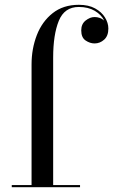

<svg xmlns="http://www.w3.org/2000/svg" viewBox="-20 -780 472 800"><path d="M29 -9H111.5V-511.5Q111.5 -577 133.5 -633.8Q155.5 -690.5 199.5 -725.2Q243.5 -760 308.5 -760Q349 -760 376.2 -745Q403.5 -730 417.5 -707.2Q431.5 -684.5 431.5 -661Q431.5 -630.5 414 -614.8Q396.5 -599 374 -599Q355 -599 336.8 -611.2Q318.5 -623.5 318.5 -653.5Q318.5 -680 336.8 -694.5Q355 -709 374 -709Q397 -709 414 -694.5Q402.5 -718.5 375 -734.8Q347.5 -751 308.5 -751Q248.5 -751 225 -693.2Q201.5 -635.5 201.5 -540V-9H313.5V0H29Z"/></svg>

Font: Bodoni* 24pt
Style: Regular
Weight: 400
Version: Version 2.3